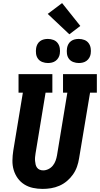

<svg xmlns="http://www.w3.org/2000/svg" viewBox="-20 -1215 647 1243"><path d="M256 8Q224 8 193.5 1.5Q163 -5 137.5 -21Q112 -37 94.5 -61.5Q77 -86 68.5 -115Q60 -144 60.5 -176Q61 -208 66 -240L128 -615H100V-735H319V-615H275L210 -221Q208 -209 207 -197Q206 -185 207 -173.5Q208 -162 210.5 -150.5Q213 -139 219.5 -130Q226 -121 236.5 -116.5Q247 -112 259 -112Q277 -112 294 -120.5Q311 -129 322.5 -143.5Q334 -158 340 -175Q346 -192 349 -209L416 -615H388V-735H607V-615H563L492 -190Q488 -163 478.5 -136Q469 -109 452.5 -85.5Q436 -62 413.5 -43Q391 -24 364.5 -12.5Q338 -1 310.5 3.5Q283 8 256 8ZM490 -807Q472 -807 454.5 -813.5Q437 -820 426.5 -834Q416 -848 413.5 -866.5Q411 -885 414 -904Q416 -917 422.5 -929Q429 -941 440 -949Q451 -957 464 -960Q477 -963 490 -963Q509 -963 526 -956.5Q543 -950 553.5 -936Q564 -922 567 -903.5Q570 -885 567 -866Q565 -853 558 -841Q551 -829 540 -821Q529 -813 516 -810Q503 -807 490 -807ZM290 -807Q272 -807 254.5 -813.5Q237 -820 226.5 -834Q216 -848 213.5 -866.5Q211 -885 214 -904Q216 -917 222.5 -929Q229 -941 240 -949Q251 -957 264 -960Q277 -963 290 -963Q309 -963 326 -956.5Q343 -950 353.5 -936Q364 -922 367 -903.5Q370 -885 367 -866Q365 -853 358 -841Q351 -829 340 -821Q329 -813 316 -810Q303 -807 290 -807ZM429 -993 289 -1125 382 -1195 500 -1047Z"/></svg>

Font: Iosevka Curly Slab HvEx
Style: Italic
Weight: 900
Width: 7
Italic angle: -9°
Monospace: yes
Designer: Belleve Invis
Foundry: Belleve Invis
Version: Version 11.1.0; ttfautohint (v1.8.3)